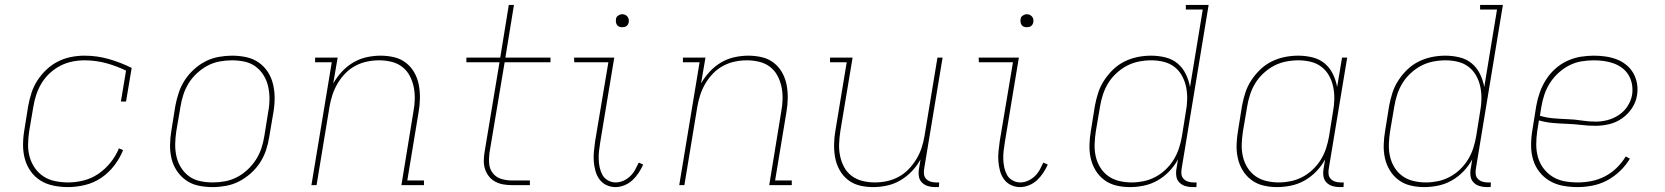

<svg xmlns="http://www.w3.org/2000/svg" viewBox="-20 -755 6790 783"><path d="M257 8Q227 8 198 2Q169 -4 145.5 -18.5Q122 -33 105.5 -56Q89 -79 81.5 -106.5Q74 -134 74 -163.5Q74 -193 79 -223L95 -323Q100 -350 108.5 -376.5Q117 -403 133 -427.5Q149 -452 170.5 -472Q192 -492 217 -504.5Q242 -517 269.5 -522.5Q297 -528 324 -528Q376 -528 424.5 -514Q473 -500 517 -478L494 -341H473L494 -467Q455 -486 412.5 -497.5Q370 -509 325 -509Q300 -509 275 -504Q250 -499 226.5 -487Q203 -475 183 -456.5Q163 -438 149.5 -415.5Q136 -393 128 -369Q120 -345 116 -320L99 -220Q95 -193 94.5 -166.5Q94 -140 101 -115Q108 -90 122.5 -69.5Q137 -49 157.5 -35.5Q178 -22 204.5 -16.5Q231 -11 258 -11Q289 -11 321 -19Q353 -27 381 -46Q409 -65 431 -92.5Q453 -120 465 -150L482 -143Q469 -110 446 -80Q423 -50 392.5 -29.5Q362 -9 326.5 -0.5Q291 8 257 8Z M847 8Q817 8 789 2Q761 -4 739 -19.5Q717 -35 701.5 -58Q686 -81 679.5 -108.5Q673 -136 673.5 -165Q674 -194 679 -223L695 -323Q700 -350 709 -377Q718 -404 733.5 -428Q749 -452 771 -472Q793 -492 818.5 -505Q844 -518 872 -523Q900 -528 926 -528Q956 -528 984 -522Q1012 -516 1034.5 -500.5Q1057 -485 1072 -462Q1087 -439 1093.5 -411.5Q1100 -384 1100 -355Q1100 -326 1095 -297L1078 -197Q1074 -170 1065 -143Q1056 -116 1040.5 -92Q1025 -68 1002.5 -48Q980 -28 954.5 -15Q929 -2 901 3Q873 8 847 8ZM848 -11Q872 -11 897 -15.5Q922 -20 945.5 -32Q969 -44 989 -62.5Q1009 -81 1023.5 -103.5Q1038 -126 1046 -150.5Q1054 -175 1058 -200L1074 -300Q1079 -326 1079 -352Q1079 -378 1073.5 -402.5Q1068 -427 1055 -448Q1042 -469 1022.5 -483.5Q1003 -498 978 -503.5Q953 -509 926 -509Q902 -509 876.5 -504.5Q851 -500 828 -488Q805 -476 784.5 -457.5Q764 -439 750 -416.5Q736 -394 728 -369.5Q720 -345 716 -320L699 -220Q695 -194 694.5 -168Q694 -142 699.5 -117.5Q705 -93 718 -72Q731 -51 750.5 -36.5Q770 -22 795.5 -16.5Q821 -11 848 -11Z M1250 0 1333 -501H1265V-520H1357L1339 -415Q1354 -441 1375 -463.5Q1396 -486 1422 -501Q1448 -516 1476.5 -522Q1505 -528 1532 -528Q1561 -528 1588 -521.5Q1615 -515 1636 -498.5Q1657 -482 1670 -458.5Q1683 -435 1688 -408.5Q1693 -382 1692.5 -353.5Q1692 -325 1687 -297L1641 -19H1709V0H1617L1666 -300Q1671 -326 1671.5 -351.5Q1672 -377 1667 -401Q1662 -425 1650.5 -446.5Q1639 -468 1620 -482.5Q1601 -497 1576.5 -503Q1552 -509 1526 -509Q1502 -509 1477.5 -504Q1453 -499 1430 -487Q1407 -475 1388.5 -456Q1370 -437 1357 -415Q1344 -393 1336 -369Q1328 -345 1324 -321L1271 0Z M2068 0Q2050 0 2032.5 -3Q2015 -6 2000 -14Q1985 -22 1974.5 -35Q1964 -48 1958.5 -64Q1953 -80 1953 -98Q1953 -116 1956 -134L2017 -501H1882V-520H2020L2055 -735H2076L2041 -520H2225V-501H2038L1976 -131Q1973 -108 1975 -86.5Q1977 -65 1990 -48.5Q2003 -32 2024 -25.5Q2045 -19 2067 -19H2141V0Z M2490 8Q2470 8 2452.5 -0.5Q2435 -9 2424 -24.5Q2413 -40 2408 -59Q2403 -78 2401.5 -97.5Q2400 -117 2402 -137.5Q2404 -158 2407 -179L2461 -501H2322L2321 -520H2485L2428 -176Q2425 -158 2423 -140.5Q2421 -123 2421.5 -106Q2422 -89 2425.5 -72.5Q2429 -56 2436.5 -42Q2444 -28 2459 -19.5Q2474 -11 2491 -11Q2507 -11 2522.5 -18Q2538 -25 2550 -36.5Q2562 -48 2570 -62.5Q2578 -77 2585 -92L2603 -84Q2595 -66 2584 -49.5Q2573 -33 2559 -20Q2545 -7 2526.5 0.5Q2508 8 2490 8ZM2517 -644Q2511 -644 2505.5 -646Q2500 -648 2496.5 -653Q2493 -658 2492 -664Q2491 -670 2492 -676Q2492 -681 2494.5 -685Q2497 -689 2501 -691.5Q2505 -694 2509 -695.5Q2513 -697 2518 -697Q2524 -697 2529.5 -694.5Q2535 -692 2539 -687Q2543 -682 2544 -676Q2545 -670 2544 -664Q2543 -659 2540.5 -655Q2538 -651 2534.5 -648.5Q2531 -646 2526.5 -645Q2522 -644 2517 -644Z M2750 0 2833 -501H2765V-520H2857L2839 -415Q2854 -441 2875 -463.5Q2896 -486 2922 -501Q2948 -516 2976.5 -522Q3005 -528 3032 -528Q3061 -528 3088 -521.5Q3115 -515 3136 -498.5Q3157 -482 3170 -458.5Q3183 -435 3188 -408.5Q3193 -382 3192.5 -353.5Q3192 -325 3187 -297L3141 -19H3209V0H3117L3166 -300Q3171 -326 3171.5 -351.5Q3172 -377 3167 -401Q3162 -425 3150.5 -446.5Q3139 -468 3120 -482.5Q3101 -497 3076.5 -503Q3052 -509 3026 -509Q3002 -509 2977.5 -504Q2953 -499 2930 -487Q2907 -475 2888.5 -456Q2870 -437 2857 -415Q2844 -393 2836 -369Q2828 -345 2824 -321L2771 0Z M3541 8Q3512 8 3485.5 1.5Q3459 -5 3438 -21.5Q3417 -38 3404 -61.5Q3391 -85 3386 -111.5Q3381 -138 3381.5 -166.5Q3382 -195 3387 -223L3433 -501H3365V-520H3457L3407 -220Q3403 -194 3402 -168.5Q3401 -143 3406 -119Q3411 -95 3422.5 -73.5Q3434 -52 3453.5 -37.5Q3473 -23 3497.5 -17Q3522 -11 3548 -11Q3572 -11 3596 -16Q3620 -21 3643 -33Q3666 -45 3684.5 -64Q3703 -83 3716.5 -105Q3730 -127 3738 -151Q3746 -175 3750 -199L3803 -520H3824L3749 -68Q3747 -57 3748 -45.5Q3749 -34 3756.5 -26Q3764 -18 3774.5 -14.5Q3785 -11 3797 -11H3810L3809 8H3793Q3777 8 3763 3.5Q3749 -1 3739 -11.5Q3729 -22 3727 -37.5Q3725 -53 3728 -68L3734 -105Q3720 -79 3698.5 -56.5Q3677 -34 3651 -19Q3625 -4 3596.5 2Q3568 8 3541 8Z M4140 8Q4120 8 4102.5 -0.5Q4085 -9 4074 -24.5Q4063 -40 4058 -59Q4053 -78 4051.5 -97.5Q4050 -117 4052 -137.5Q4054 -158 4057 -179L4111 -501H3972L3971 -520H4135L4078 -176Q4075 -158 4073 -140.5Q4071 -123 4071.5 -106Q4072 -89 4075.5 -72.5Q4079 -56 4086.5 -42Q4094 -28 4109 -19.5Q4124 -11 4141 -11Q4157 -11 4172.5 -18Q4188 -25 4200 -36.5Q4212 -48 4220 -62.5Q4228 -77 4235 -92L4253 -84Q4245 -66 4234 -49.5Q4223 -33 4209 -20Q4195 -7 4176.5 0.5Q4158 8 4140 8ZM4167 -644Q4161 -644 4155.5 -646Q4150 -648 4146.5 -653Q4143 -658 4142 -664Q4141 -670 4142 -676Q4142 -681 4144.5 -685Q4147 -689 4151 -691.5Q4155 -694 4159 -695.5Q4163 -697 4168 -697Q4174 -697 4179.5 -694.5Q4185 -692 4189 -687Q4193 -682 4194 -676Q4195 -670 4194 -664Q4193 -659 4190.5 -655Q4188 -651 4184.5 -648.5Q4181 -646 4176.5 -645Q4172 -644 4167 -644Z M4588 8Q4559 8 4532 1.5Q4505 -5 4483.5 -21Q4462 -37 4448 -60Q4434 -83 4428 -110Q4422 -137 4423 -166Q4424 -195 4429 -223L4445 -323Q4450 -350 4458.5 -376.5Q4467 -403 4483 -427.5Q4499 -452 4520 -472Q4541 -492 4566.5 -504.5Q4592 -517 4619.5 -522.5Q4647 -528 4674 -528Q4704 -528 4732.5 -521Q4761 -514 4782 -496.5Q4803 -479 4815.5 -453.5Q4828 -428 4833 -400L4885 -716H4816V-735H4909L4799 -68Q4797 -57 4798 -45.5Q4799 -34 4806.5 -26Q4814 -18 4824.5 -14.5Q4835 -11 4847 -11H4860L4859 8H4843Q4827 8 4813 3.5Q4799 -1 4789 -11.5Q4779 -22 4777 -37.5Q4775 -53 4778 -68L4784 -105Q4770 -79 4748.5 -56.5Q4727 -34 4700.5 -19Q4674 -4 4645 2Q4616 8 4588 8ZM4595 -11Q4619 -11 4643.5 -16Q4668 -21 4691 -33Q4714 -45 4733.5 -63.5Q4753 -82 4766.5 -104Q4780 -126 4788 -150.5Q4796 -175 4800 -199L4816 -299Q4821 -325 4821.5 -350.5Q4822 -376 4817 -400.5Q4812 -425 4800 -446.5Q4788 -468 4769 -482.5Q4750 -497 4725.5 -503Q4701 -509 4675 -509Q4650 -509 4624.5 -504Q4599 -499 4576 -487Q4553 -475 4533 -456.5Q4513 -438 4499.5 -416Q4486 -394 4478 -369.5Q4470 -345 4466 -320L4449 -220Q4445 -194 4444 -168Q4443 -142 4448.5 -117.5Q4454 -93 4467 -72Q4480 -51 4499.5 -37Q4519 -23 4544 -17Q4569 -11 4595 -11Z M5188 8Q5159 8 5132 1.5Q5105 -5 5083.5 -21Q5062 -37 5048 -60Q5034 -83 5028 -110Q5022 -137 5023 -166Q5024 -195 5029 -223L5045 -323Q5050 -350 5058.5 -376.5Q5067 -403 5083 -427.5Q5099 -452 5120 -472Q5141 -492 5166.5 -504.5Q5192 -517 5219.5 -522.5Q5247 -528 5274 -528Q5304 -528 5332.5 -521Q5361 -514 5382 -496.5Q5403 -479 5415.5 -453.5Q5428 -428 5433 -400L5453 -520H5474L5399 -68Q5397 -57 5398 -45.5Q5399 -34 5406.5 -26Q5414 -18 5424.5 -14.5Q5435 -11 5447 -11H5460L5459 8H5443Q5427 8 5413 3.5Q5399 -1 5389 -11.5Q5379 -22 5377 -37.5Q5375 -53 5378 -68L5384 -105Q5370 -79 5348.5 -56.5Q5327 -34 5300.5 -19Q5274 -4 5245 2Q5216 8 5188 8ZM5195 -11Q5219 -11 5243.5 -16Q5268 -21 5291 -33Q5314 -45 5333.5 -63.5Q5353 -82 5366.5 -104Q5380 -126 5388 -150.5Q5396 -175 5400 -199L5416 -299Q5421 -325 5421.5 -350.5Q5422 -376 5417 -400.5Q5412 -425 5400 -446.5Q5388 -468 5369 -482.5Q5350 -497 5325.5 -503Q5301 -509 5275 -509Q5250 -509 5224.5 -504Q5199 -499 5176 -487Q5153 -475 5133 -456.5Q5113 -438 5099.5 -416Q5086 -394 5078 -369.5Q5070 -345 5066 -320L5049 -220Q5045 -194 5044 -168Q5043 -142 5048.5 -117.5Q5054 -93 5067 -72Q5080 -51 5099.5 -37Q5119 -23 5144 -17Q5169 -11 5195 -11Z M5788 8Q5759 8 5732 1.5Q5705 -5 5683.5 -21Q5662 -37 5648 -60Q5634 -83 5628 -110Q5622 -137 5623 -166Q5624 -195 5629 -223L5645 -323Q5650 -350 5658.5 -376.5Q5667 -403 5683 -427.5Q5699 -452 5720 -472Q5741 -492 5766.5 -504.5Q5792 -517 5819.5 -522.5Q5847 -528 5874 -528Q5904 -528 5932.5 -521Q5961 -514 5982 -496.5Q6003 -479 6015.5 -453.5Q6028 -428 6033 -400L6085 -716H6016V-735H6109L5999 -68Q5997 -57 5998 -45.5Q5999 -34 6006.5 -26Q6014 -18 6024.5 -14.5Q6035 -11 6047 -11H6060L6059 8H6043Q6027 8 6013 3.5Q5999 -1 5989 -11.5Q5979 -22 5977 -37.5Q5975 -53 5978 -68L5984 -105Q5970 -79 5948.5 -56.5Q5927 -34 5900.5 -19Q5874 -4 5845 2Q5816 8 5788 8ZM5795 -11Q5819 -11 5843.5 -16Q5868 -21 5891 -33Q5914 -45 5933.5 -63.5Q5953 -82 5966.5 -104Q5980 -126 5988 -150.5Q5996 -175 6000 -199L6016 -299Q6021 -325 6021.5 -350.5Q6022 -376 6017 -400.5Q6012 -425 6000 -446.5Q5988 -468 5969 -482.5Q5950 -497 5925.5 -503Q5901 -509 5875 -509Q5850 -509 5824.5 -504Q5799 -499 5776 -487Q5753 -475 5733 -456.5Q5713 -438 5699.5 -416Q5686 -394 5678 -369.5Q5670 -345 5666 -320L5649 -220Q5645 -194 5644 -168Q5643 -142 5648.5 -117.5Q5654 -93 5667 -72Q5680 -51 5699.5 -37Q5719 -23 5744 -17Q5769 -11 5795 -11Z M6413 8Q6383 8 6353.5 2.5Q6324 -3 6299.5 -17.5Q6275 -32 6257.5 -54.5Q6240 -77 6232 -104.5Q6224 -132 6224 -162.5Q6224 -193 6229 -223L6245 -323Q6250 -351 6259.5 -378Q6269 -405 6284.5 -429.5Q6300 -454 6322 -474Q6344 -494 6371 -506.5Q6398 -519 6425.5 -523.5Q6453 -528 6480 -528Q6505 -528 6528.5 -524.5Q6552 -521 6573 -513Q6594 -505 6612 -490.5Q6630 -476 6641 -456.5Q6652 -437 6656 -414Q6660 -391 6656 -367Q6652 -339 6635.5 -314Q6619 -289 6594.5 -272Q6570 -255 6542 -248.5Q6514 -242 6486 -242Q6457 -242 6428.5 -245.5Q6400 -249 6370.5 -250Q6341 -251 6312.5 -253.5Q6284 -256 6256 -264L6249 -220Q6245 -193 6245 -166Q6245 -139 6252 -114Q6259 -89 6274.5 -68.5Q6290 -48 6311.5 -34.5Q6333 -21 6359.5 -16Q6386 -11 6414 -11Q6442 -11 6470 -16.5Q6498 -22 6524.5 -35.5Q6551 -49 6573 -70.5Q6595 -92 6610 -117L6627 -108Q6611 -81 6586.5 -57.5Q6562 -34 6533.5 -19Q6505 -4 6474 2Q6443 8 6413 8ZM6488 -259Q6512 -259 6536.5 -265.5Q6561 -272 6582.5 -286.5Q6604 -301 6618 -323Q6632 -345 6636 -369Q6639 -390 6635.5 -410.5Q6632 -431 6622 -448Q6612 -465 6596.5 -477Q6581 -489 6562 -496Q6543 -503 6522.5 -506Q6502 -509 6481 -509Q6456 -509 6430.5 -505Q6405 -501 6381 -489Q6357 -477 6336.5 -458.5Q6316 -440 6301.5 -417.5Q6287 -395 6278.5 -370Q6270 -345 6266 -320L6260 -283Q6286 -275 6315 -272.5Q6344 -270 6373 -269Q6402 -268 6430.5 -263.5Q6459 -259 6488 -259Z"/></svg>

Font: Iosevka Etoile Thin
Style: Italic
Weight: 100
Italic angle: -9°
Designer: Belleve Invis
Foundry: Belleve Invis
Version: Version 22.1.2; ttfautohint (v1.8.4)